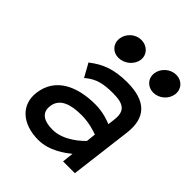

<svg xmlns="http://www.w3.org/2000/svg" viewBox="-186 -754 875 875"><g transform="rotate(45 251.0 -316.5)"><path d="M425 -512C462 -512 496 -541 501 -578C506 -615 479 -644 442 -644C405 -644 371 -615 366 -578C361 -541 388 -512 425 -512ZM200 -512C238 -512 274 -541 279 -578C284 -615 255 -644 217 -644C180 -644 147 -615 142 -578C137 -541 163 -512 200 -512ZM119 -401 155 -336 159 -340C198 -372 236 -381 298 -381C369 -381 394 -359 386 -298L382 -266C368 -272 326 -288 277 -288C162 -288 63 -246 49 -135C38 -46 105 11 207 11C277 11 337 -34 362 -55L356 0H432L469 -298C483 -409 427 -462 308 -462C222 -462 171 -440 124 -404ZM136 -136C143 -193 199 -209 267 -209C315 -209 359 -194 372 -189L367 -143C358 -133 294 -68 220 -68C163 -68 130 -89 136 -136Z"/></g></svg>

Font: Charger
Style: BdIt
Weight: 400
Designer: Jasper
Foundry: Cannot Into Space Fonts
Version: Version 0.98